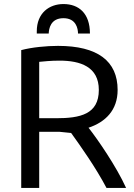

<svg xmlns="http://www.w3.org/2000/svg" viewBox="-20 -928 665 950"><path d="M294 -908C224 -908 162 -864 162 -773V-762H221C222 -786 230 -838 294 -838C357 -838 366 -786 366 -762H425C425 -862 370 -908 294 -908ZM275 -628C377 -628 469 -598 469 -483C469 -362 376 -343 257 -343H174V-622C197 -624 230 -628 275 -628ZM562 -483C562 -626 463 -701 267 -701C210 -701 137 -694 85 -680V2H174V-276H273C292 -274 313 -272 332 -270C378 -206 454 -99 507 2H604C556 -104 463 -239 418 -296C502 -324 562 -383 562 -483Z"/></svg>

Font: Repo
Style: Regular
Weight: 400
Designer: Stefan Peev
Foundry: Context Ltd
Version: Version 0.000